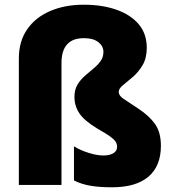

<svg xmlns="http://www.w3.org/2000/svg" viewBox="-20 -785 730 815"><path d="M603 -582Q603 -538 585 -508Q567 -478 543.5 -458Q520 -438 502 -423.5Q484 -409 484 -395Q484 -379 504.5 -365.5Q525 -352 567 -324Q614 -293 638.5 -258Q663 -223 663 -166Q663 -80 610 -35Q557 10 456 10Q402 10 364 3.5Q326 -3 294 -19V-164Q319 -148 355 -136.5Q391 -125 419 -125Q445 -125 461 -134.5Q477 -144 477 -161Q477 -173 471.5 -182.5Q466 -192 448.5 -205Q431 -218 395 -238Q337 -273 316.5 -304.5Q296 -336 296 -373Q296 -404 308.5 -425Q321 -446 339.5 -462.5Q358 -479 376 -493.5Q394 -508 406.5 -525Q419 -542 419 -565Q419 -589 397.5 -606Q376 -623 336 -623Q241 -623 241 -517V0H60V-537Q60 -609 95 -660Q130 -711 192.5 -738Q255 -765 336 -765Q413 -765 473.5 -744Q534 -723 568.5 -682.5Q603 -642 603 -582Z"/></svg>

Font: Noto Sans Myanmar SemiCondensed Black
Style: Regular
Weight: 900
Width: 4
Designer: Monotype Design Team
Foundry: Monotype Imaging Inc.
Version: Version 2.107; ttfautohint (v1.8.4.7-5d5b)